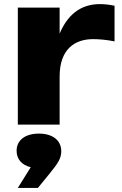

<svg xmlns="http://www.w3.org/2000/svg" viewBox="-20 -608 593 937"><path d="M539 -580C515 -585 491 -588 468 -588C367 -588 307 -529 271 -444V-571H67V0H271V-235C271 -368 345 -417 434 -417C463 -417 500 -414 539 -406ZM165 309 219 243C262 190 279 166 279 130C279 77 237 44 170 44C103 44 61 76 61 128C61 169 87 198 130 208L67 309Z"/></svg>

Font: Bounded
Style: Bold
Weight: 700
Designer: Vlad Churkin
Version: Version 3.0